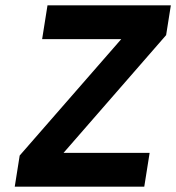

<svg xmlns="http://www.w3.org/2000/svg" viewBox="-20 -696 657 716"><path d="M35 0H518L538 -126H217L599.5 -565L617.1 -676H157.1L137.1 -550H432.1L53.4 -116Z"/></svg>

Font: Fog Sans
Style: It
Weight: 700
Foundry: Intel Corporation
Version: Version 1.00